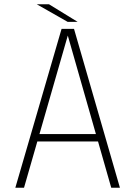

<svg xmlns="http://www.w3.org/2000/svg" viewBox="-20 -875 630 895"><path d="M51.5 0 267 -740.5H325L539 0H498.5L295.5 -711H296.5L92 0ZM138.5 -215.5V-250H453.5V-215.5ZM342 -773H295.5L151.5 -855H208.5Z"/></svg>

Font: Epilogue ExtraLight
Style: Regular
Weight: 250
Designer: Tyler Finck
Foundry: Etcetera Type Co
Version: Version 2.112